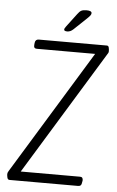

<svg xmlns="http://www.w3.org/2000/svg" viewBox="-58 -904 574 944"><g transform="rotate(5 228.5 -432.0)"><path d="M26 0Q17 0 14.5 -10Q12 -20 12 -28Q12 -35 18 -44L391 -654H103Q87 -654 89 -672L90 -682Q92 -700 109 -700H445Q453 -700 455 -690.5Q457 -681 457 -673Q457 -668 455 -664Q453 -660 450 -656L77 -46H370Q385 -46 384 -28L382 -18Q381 0 364 0ZM245 -752Q229 -752 229 -760Q229 -766 237 -776L286 -841Q296 -855 305 -859.5Q314 -864 330 -864Q356 -864 356 -852Q356 -846 351 -839.5Q346 -833 331 -819L274 -765Q260 -752 245 -752Z"/></g></svg>

Font: Asap Condensed Condensed ExtraLight
Style: Italic
Weight: 200
Width: 3
Italic angle: -6°
Designer: Pablo Cosgaya
Foundry: Omnibus-Type
Version: Version 3.001; ttfautohint (v1.8.4.7-5d5b)